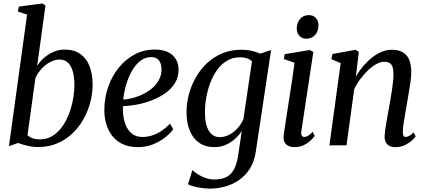

<svg xmlns="http://www.w3.org/2000/svg" viewBox="-20 -837 2454 1106"><path d="M194 -457Q209.5 -482.5 234 -504Q258.5 -525.5 288.8 -538.5Q319 -551.5 352.5 -551.5Q406.5 -551.5 442.2 -526.5Q478 -501.5 495.8 -456Q513.5 -410.5 513.5 -348.5Q513.5 -298 500 -247Q486.5 -196 460.5 -149.8Q434.5 -103.5 396.2 -67.5Q358 -31.5 308.8 -10.8Q259.5 10 200.5 10Q169.5 10 138 2.8Q106.5 -4.5 84.5 -13.5L31.5 5L136 -753L82.5 -770.5L89 -799L223.5 -817L242 -805ZM138.5 -58.5Q150.5 -46.5 168.8 -40.2Q187 -34 208.5 -34Q249.5 -34 281.5 -53.5Q313.5 -73 337.2 -105.8Q361 -138.5 377 -180Q393 -221.5 400.8 -265.8Q408.5 -310 408.5 -351Q408.5 -417 387 -455.5Q365.5 -494 323 -494Q294 -494 266.2 -478.2Q238.5 -462.5 217 -438Q195.5 -413.5 184 -387.5Z M978 -92.5Q963.5 -71.5 934 -47.5Q904.5 -23.5 863.8 -6.5Q823 10.5 774 10.5Q722.5 10.5 685.8 -7.2Q649 -25 625.8 -55.5Q602.5 -86 591.5 -124.5Q580.5 -163 581 -204.5Q581.5 -274.5 603.5 -337.2Q625.5 -400 664.8 -448Q704 -496 756.5 -523.8Q809 -551.5 871.5 -551.5Q918 -551.5 948.2 -536.5Q978.5 -521.5 993.5 -495.5Q1008.5 -469.5 1008.5 -436.5Q1008.5 -392 987.5 -358Q966.5 -324 931.2 -299.5Q896 -275 853.8 -258.8Q811.5 -242.5 768.2 -234.5Q725 -226.5 688.5 -225.5Q686.5 -192.5 691.8 -161Q697 -129.5 710 -104Q723 -78.5 745.5 -63.2Q768 -48 800.5 -48Q830.5 -48 858.5 -57.5Q886.5 -67 912 -84.2Q937.5 -101.5 959.5 -124.5ZM851 -508Q816 -508 788 -486Q760 -464 739.5 -427.8Q719 -391.5 706.5 -348.5Q694 -305.5 690 -263.5Q721.5 -265.5 753.2 -274.8Q785 -284 813.2 -299.2Q841.5 -314.5 863.5 -335.2Q885.5 -356 898 -381.8Q910.5 -407.5 910.5 -437Q910 -472 894.8 -490Q879.5 -508 851 -508Z M1453.5 36.5Q1445.5 93.5 1419.8 134Q1394 174.5 1357 200Q1320 225.5 1277 237.5Q1234 249.5 1191 249.5Q1167.5 249.5 1142.5 246Q1117.5 242.5 1096.5 237Q1075.5 231.5 1063 224.5L1088.5 142.5Q1099.5 154.5 1119.8 167.2Q1140 180 1165 188.5Q1190 197 1215 197Q1254.5 197 1282.2 183.8Q1310 170.5 1327.2 139.8Q1344.5 109 1352 57L1373 -83Q1358 -59.5 1334.8 -38Q1311.5 -16.5 1281.2 -3Q1251 10.5 1215.5 10.5Q1163 10.5 1127.2 -14.5Q1091.5 -39.5 1073 -84.8Q1054.5 -130 1054.5 -191Q1054.5 -241 1067.8 -292Q1081 -343 1107 -389.2Q1133 -435.5 1171.2 -472Q1209.5 -508.5 1259.5 -529.5Q1309.5 -550.5 1371.5 -550.5Q1403 -550.5 1430.8 -544Q1458.5 -537.5 1479 -528L1541.5 -548.5ZM1431.5 -483.5Q1420.5 -495 1402.8 -501Q1385 -507 1363.5 -507Q1320.5 -507 1287.5 -487.2Q1254.5 -467.5 1230.5 -434Q1206.5 -400.5 1191 -359.2Q1175.5 -318 1168 -274.2Q1160.5 -230.5 1160.5 -190.5Q1160.5 -155 1166.2 -128.2Q1172 -101.5 1183.2 -83.2Q1194.5 -65 1210 -56Q1225.5 -47 1245 -47Q1275 -47 1302 -61.5Q1329 -76 1349.8 -99.8Q1370.5 -123.5 1382 -150.5Z M1677.5 10.5Q1657 10.5 1641.8 3.5Q1626.5 -3.5 1619 -18Q1611.5 -32.5 1614 -56Q1616 -72.5 1621 -105.5Q1626 -138.5 1632.8 -182.8Q1639.5 -227 1647.5 -277.2Q1655.5 -327.5 1663 -378.5Q1670.5 -429.5 1676.5 -475.5L1615 -497L1620 -525L1764.5 -549L1785 -537.5L1716 -82.5Q1713 -64 1718.5 -56Q1724 -48 1732.5 -48Q1743 -48 1753.8 -54.2Q1764.5 -60.5 1781 -77.5L1793 -54Q1786 -44 1770.2 -28.8Q1754.5 -13.5 1731 -1.5Q1707.5 10.5 1677.5 10.5ZM1745.5 -614Q1720 -614 1704.5 -630.8Q1689 -647.5 1689.5 -674Q1690 -707.5 1709.5 -728.8Q1729 -750 1758.5 -750Q1785 -750 1799.8 -733.2Q1814.5 -716.5 1814.5 -692Q1814.5 -657.5 1795.2 -635.8Q1776 -614 1745.5 -614Z M2030 -396.5Q2048.5 -428 2072 -455.8Q2095.5 -483.5 2122.5 -505Q2149.5 -526.5 2178.8 -538.5Q2208 -550.5 2239 -550.5Q2290.5 -550.5 2319.8 -520Q2349 -489.5 2349 -419.5Q2349 -398.5 2345 -368.5Q2341 -338.5 2335.2 -305.2Q2329.5 -272 2324.5 -242Q2320 -214.5 2314.5 -184.5Q2309 -154.5 2305 -126.8Q2301 -99 2300.5 -79Q2300.5 -62.5 2304.2 -55.2Q2308 -48 2315.5 -48Q2325 -48 2336.5 -54Q2348 -60 2363 -74.5L2374.5 -51Q2368 -42 2352 -27.2Q2336 -12.5 2312.2 -1Q2288.5 10.5 2257.5 10.5Q2236.5 10.5 2222.8 3.2Q2209 -4 2202 -18Q2195 -32 2195.5 -52.5Q2196 -66 2198.5 -85.5Q2201 -105 2205 -128.5Q2209 -152 2213.5 -176.5Q2218 -201 2222 -223.5Q2226 -246.5 2230.2 -271Q2234.5 -295.5 2238.2 -320.2Q2242 -345 2244.2 -367.5Q2246.5 -390 2246.5 -408.5Q2246.5 -436 2241 -451.8Q2235.5 -467.5 2223.8 -474.2Q2212 -481 2192.5 -481Q2172 -481 2148.5 -468.2Q2125 -455.5 2101.5 -433.5Q2078 -411.5 2056.8 -383.2Q2035.5 -355 2020.5 -323.5L1976 0H1877.5L1942.5 -473.5L1889 -496L1895 -526L2027.5 -550L2047 -538.5Z"/></svg>

Font: Merriweather 60pt
Style: Italic
Weight: 400
Italic angle: -7.8°
Version: Version 2.101